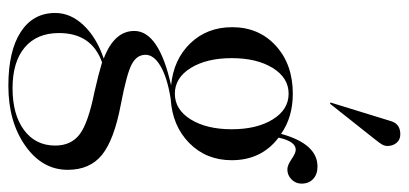

<svg xmlns="http://www.w3.org/2000/svg" viewBox="-279 -452 977 459"><g transform="rotate(90 209.5 -222.5)"><path d="M185 246Q102 246 56.5 216.5Q11 187 11 134Q11 97 40.5 66Q70 35 120 18Q54 -7 54 -55Q54 -114 184 -143Q122 -149 83.5 -189Q45 -229 45 -289Q45 -353 89.5 -393.5Q134 -434 204 -434Q260 -434 300 -406Q324 -493 378 -493Q397 -493 408 -482.5Q419 -472 419 -455Q419 -441 409 -431Q399 -421 385 -421Q375 -421 360.5 -431Q346 -441 338 -441Q318 -441 309 -400Q363 -359 363 -288Q363 -227 322 -186.5Q281 -146 216 -142Q166 -134 138.5 -118Q111 -102 111 -82Q111 -61 133.5 -49Q156 -37 229 -23Q314 -7 350 22Q386 51 386 104Q386 165 328.5 205.5Q271 246 185 246ZM199 40Q159 31 129 22Q59 47 59 125Q59 178 93.5 207Q128 236 191 236Q254 236 291 208.5Q328 181 328 134Q328 96 301 75.5Q274 55 199 40ZM142.5 -190Q166 -152 204 -152Q242 -152 265.5 -190Q289 -228 289 -288Q289 -348 265.5 -386Q242 -424 204 -424Q166 -424 142.5 -386Q119 -348 119 -288Q119 -228 142.5 -190ZM225 -524 270 -670Q277 -691 301 -691Q314 -691 321.5 -682Q329 -673 329 -660Q329 -657 328 -653.5Q327 -650 325.5 -647.5Q324 -645 320.5 -640Q317 -635 314 -631.5Q311 -628 304.5 -619.5Q298 -611 293 -605L228 -523Z"/></g></svg>

Font: Libre Caslon Display
Style: Regular
Weight: 400
Designer: Pablo Impallari, Rodrigo Fuenzalida
Foundry: Pablo Impallari, Rodrigo Fuenzalida
Version: Version 1.002